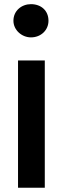

<svg xmlns="http://www.w3.org/2000/svg" viewBox="-20 -681 295 901"><path d="M64.6 -397.4V-310.8V200H190.2V-397.4ZM125.2 -661.5C82 -661.5 43 -631.2 43 -583.6C43 -540.3 82 -505.6 125.2 -505.6C172.9 -505.6 207.5 -540.3 207.5 -583.6C207.5 -631.2 172.9 -661.5 125.2 -661.5Z"/></svg>

Font: PleaseOptimize
Style: Demi-Bold
Weight: 600
Version: Version 001.000